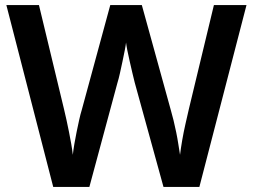

<svg xmlns="http://www.w3.org/2000/svg" viewBox="-20 -734 993 754"><path d="M948 -714 763 0H622L509 -410Q505 -425 500 -447Q495 -469 489.5 -492.5Q484 -516 480 -536.5Q476 -557 475 -567Q474 -557 470 -536.5Q466 -516 461 -492.5Q456 -469 451 -446.5Q446 -424 441 -408L331 0H189L5 -714H133L231 -307Q236 -287 241 -263.5Q246 -240 251 -215.5Q256 -191 260 -167.5Q264 -144 266 -126Q268 -145 272 -168.5Q276 -192 281 -216.5Q286 -241 291 -263.5Q296 -286 301 -302L413 -714H537L651 -301Q656 -284 661.5 -261.5Q667 -239 672 -214.5Q677 -190 680.5 -167Q684 -144 687 -126Q690 -151 695.5 -183Q701 -215 708.5 -248Q716 -281 722 -307L820 -714Z"/></svg>

Font: Noto Sans Thai SemiBold
Style: Regular
Weight: 600
Version: Version 2.001